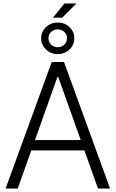

<svg xmlns="http://www.w3.org/2000/svg" viewBox="-20 -1084 665 1104"><path d="M82 0H12.2L277.3 -727.5H348.1L612.8 0H543.5L314.9 -641.1H310.1ZM132.3 -278.8H493.2V-219.2H132.3ZM284.2 -982.4 350.6 -1064H419.4L337.4 -982.4ZM312 -772.9Q272.5 -772.9 244.4 -799.6Q216.3 -826.2 216.8 -863.8Q216.3 -901.4 244.4 -928Q272.5 -954.6 312 -954.6Q351.6 -954.6 379.6 -928Q407.7 -901.4 407.2 -863.8Q407.7 -826.2 379.6 -799.6Q351.6 -772.9 312 -772.9ZM312 -812.5Q335 -812.5 350.3 -827.4Q365.7 -842.3 365.2 -863.8Q365.7 -885.3 350.3 -900.1Q335 -915 312 -915Q289.1 -915 273.7 -900.1Q258.3 -885.3 258.8 -863.8Q258.3 -842.3 273.9 -827.4Q289.6 -812.5 312 -812.5Z"/></svg>

Font: Inter Tight Light
Style: Regular
Weight: 300
Designer: Rasmus Andersson
Foundry: rsms
Version: Version 3.004